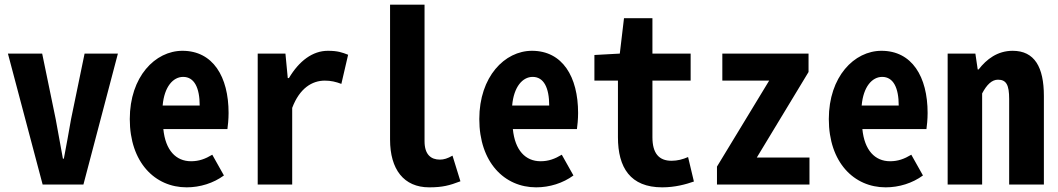

<svg xmlns="http://www.w3.org/2000/svg" viewBox="-20 -792 4540 824"><path d="M163 0H338L486 -562H343L285 -281C275 -224 265 -168 254 -111H250C240 -168 229 -224 219 -281L161 -562H14Z M781 12C839 12 896 -6 941 -39L891 -128C861 -110 834 -100 800 -100C735 -100 690 -147 681 -238H956C958 -252 961 -280 961 -307C961 -463 894 -574 763 -574C646 -574 537 -463 537 -281C537 -95 645 12 781 12ZM678 -339C685 -420 723 -462 766 -462C814 -462 837 -415 837 -339Z M1086 0H1234V-329C1266 -414 1320 -446 1374 -446C1400 -446 1421 -441 1445 -432L1474 -557C1448 -567 1430 -574 1387 -574C1322 -574 1264 -531 1220 -457H1215L1205 -562H1086Z M1822 12C1879 12 1909 4 1956 -14L1922 -124C1901 -112 1885 -107 1868 -107C1830 -107 1802 -128 1802 -186V-772H1654V-193C1654 -65 1713 12 1822 12Z M2281 12C2339 12 2396 -6 2441 -39L2391 -128C2361 -110 2334 -100 2300 -100C2235 -100 2190 -147 2181 -238H2456C2458 -252 2461 -280 2461 -307C2461 -463 2394 -574 2263 -574C2146 -574 2037 -463 2037 -281C2037 -95 2145 12 2281 12ZM2178 -339C2185 -420 2223 -462 2266 -462C2314 -462 2337 -415 2337 -339Z M2822 12C2877 12 2924 -1 2958 -13L2933 -118C2910 -108 2887 -102 2862 -102C2808 -102 2780 -134 2780 -203V-446H2944V-562H2780V-714H2658L2640 -562L2531 -556V-446H2632V-203C2632 -73 2685 12 2822 12Z M3057 0H3454V-116H3228L3450 -483V-562H3080V-446H3281L3057 -77Z M3781 12C3839 12 3896 -6 3941 -39L3891 -128C3861 -110 3834 -100 3800 -100C3735 -100 3690 -147 3681 -238H3956C3958 -252 3961 -280 3961 -307C3961 -463 3894 -574 3763 -574C3646 -574 3537 -463 3537 -281C3537 -95 3645 12 3781 12ZM3678 -339C3685 -420 3723 -462 3766 -462C3814 -462 3837 -415 3837 -339Z M4047 0H4195V-391C4215 -429 4237 -450 4263 -450C4299 -450 4311 -427 4311 -367V0H4460V-380C4460 -504 4420 -574 4326 -574C4261 -574 4214 -538 4180 -494H4176L4166 -562H4047Z"/></svg>

Font: Noto Sans Mono CJK SC
Style: Bold
Weight: 700
Designer: Ryoko NISHIZUKA 西塚涼子 (kana, bopomofo & ideographs); Paul D. Hunt (Latin, Greek & Cyrillic); Sandoll Communications 산돌커뮤니
Foundry: Adobe
Version: Version 2.004;hotconv 1.0.118;makeotfexe 2.5.65603